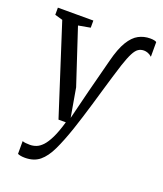

<svg xmlns="http://www.w3.org/2000/svg" viewBox="-148 -663 857 1010"><g transform="rotate(20 280.0 -158.0)"><path d="M111.5 249Q98 249 87.5 247Q77 245 71 242V170.5Q77 173.5 89 174.8Q101 176 113 176Q130.5 176 148 169.5Q165.5 163 182.8 144.8Q200 126.5 217 91.8Q234 57 250.5 0H209.5L48.5 -500L5 -512.5V-552.5H203.5V-512.5L136.5 -500.5L238.5 -191.5L266.5 -30.5L306.5 -191.5L356 -382.5Q374.5 -455.5 398.8 -495.2Q423 -535 452.8 -550.8Q482.5 -566.5 517 -566.5Q530 -566.5 539.8 -564.5Q549.5 -562.5 553 -559V-477Q542 -487 530.5 -491.2Q519 -495.5 508.5 -495.5Q491 -495.5 477.2 -486.5Q463.5 -477.5 450.8 -453Q438 -428.5 422.5 -382Q411.5 -347.5 399.2 -307Q387 -266.5 374.5 -223.8Q362 -181 349.5 -138.5Q337 -96 324.5 -56.5Q312 -17 301 16Q275 92.5 250.2 144.5Q225.5 196.5 193.5 222.8Q161.5 249 111.5 249Z"/></g></svg>

Font: Merriweather 24pt SemiCondensed Light
Style: Regular
Weight: 300
Width: 4
Designer: Eben Sorkin
Foundry: Eben Sorkin
Version: Version 2.100